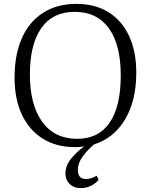

<svg xmlns="http://www.w3.org/2000/svg" viewBox="-20 -744 778 989"><path d="M397 225Q360 225 338.5 203.5Q317 182 317 150Q317 110 344.5 75.5Q372 41 413 10Q391 14 368 14Q270 14 200 -30Q130 -74 92.5 -154Q55 -234 55 -344Q55 -463 93 -548Q131 -633 202.5 -678.5Q274 -724 374 -724Q470 -724 539 -681Q608 -638 645 -558.5Q682 -479 682 -370Q682 -225 624 -128.5Q566 -32 464 0Q426 33 403.5 65.5Q381 98 381 131Q381 178 422 178Q450 178 478 161L488 183Q469 204 445.5 214.5Q422 225 397 225ZM377 -29Q488 -29 545 -112.5Q602 -196 602 -356Q602 -513 541 -598Q480 -683 364 -683Q252 -683 193 -599.5Q134 -516 134 -360Q134 -204 197.5 -116.5Q261 -29 377 -29Z"/></svg>

Font: Literata 36pt Light
Style: Regular
Weight: 300
Designer: Latin by Veronika Burian and Jose Scaglione. Greek by Irene Vlachou. Cyrillic by Vera Evstafieva.
Foundry: TypeTogether
Version: Version 3.002